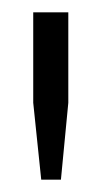

<svg xmlns="http://www.w3.org/2000/svg" viewBox="-20 -706 165 312"><path d="M47 -414 34 -539V-686H91V-539L79 -414Z"/></svg>

Font: Archivo Expanded Thin
Style: Regular
Weight: 250
Width: 7
Designer: Hector Gatti
Foundry: Omnibus-Type
Version: Version 2.001